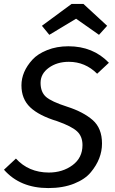

<svg xmlns="http://www.w3.org/2000/svg" viewBox="-21 -934 580 966"><path d="M323.2 -701.2Q447.3 -701.2 526.9 -618.2L467.8 -563Q407.7 -623 325.2 -623Q266.1 -623 224.6 -593Q183.1 -563 183.1 -517.1Q183.1 -471.2 210 -447Q236.8 -422.9 317.4 -397Q397.9 -371.1 445.1 -330.1Q492.2 -289.1 492.2 -211.9Q492.2 -134.8 436 -67.4Q407.2 -32.2 351.6 -10Q295.9 12.2 222.2 12.2Q80.1 12.2 -1 -80.1L59.1 -136.2Q123 -66.4 224.1 -65.9Q293.9 -65.9 344 -103Q394 -140.1 394 -204.1Q394 -248 366.5 -273.4Q338.9 -298.8 267.1 -324.2Q175.3 -352.1 131.1 -394Q86.9 -436 86.9 -504.4Q86.9 -573.2 142.1 -633.8Q168.9 -663.1 216.6 -682.1Q264.2 -701.2 323.2 -701.2ZM361.8 -839.8 227.1 -758.8 189.9 -804.2 338.9 -914.1H398.9L518.1 -804.2L477.1 -758.8Z"/></svg>

Font: FiraSans-Italic
Style: Italic
Weight: 400
Italic angle: -8°
Designer: Carrois Corporate & Edenspiekermann AG
Foundry: Carrois Corporate GbR & Edenspiekermann AG
Version: Version 3.106;PS 003.106;hotconv 1.0.70;makeotf.lib2.5.58329